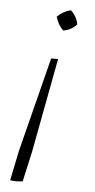

<svg xmlns="http://www.w3.org/2000/svg" viewBox="-50 -513 356 718"><g transform="rotate(5 128.5 -153.5)"><path d="M165 -403Q146 -420 136 -452Q157 -474 187 -481Q211 -458 215 -430Q195 -408 165 -403ZM16 172 39 60 129 -295H155L88 60L63 172Q39 176 16 172Z"/></g></svg>

Font: Piazzolla ExtraLight
Style: Italic
Weight: 200
Italic angle: -11.3°
Designer: Juan Pablo del Peral
Foundry: Huerta Tipografica
Version: Version 1.330